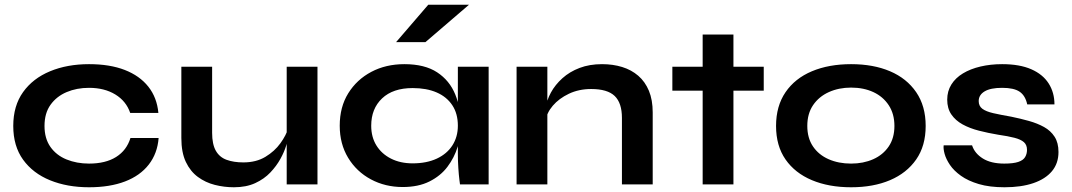

<svg xmlns="http://www.w3.org/2000/svg" viewBox="-20 -779 4530 811"><path d="M650 -196Q645 -131 608.5 -84Q572 -37 508 -12.5Q444 12 356 12Q264 12 191.5 -17.5Q119 -47 77.5 -104.5Q36 -162 36 -247Q36 -332 77.5 -390Q119 -448 191.5 -478Q264 -508 356 -508Q444 -508 507 -483.5Q570 -459 606.5 -413Q643 -367 649 -302H530Q513 -352 467 -380Q421 -408 356 -408Q304 -408 261.5 -390Q219 -372 193.5 -336.5Q168 -301 168 -247Q168 -194 193 -158.5Q218 -123 261 -105.5Q304 -88 356 -88Q426 -88 470.5 -116Q515 -144 531 -196Z M1321 0H1191V-497H1321ZM1198 -239 1199 -205Q1197 -191 1189 -164.5Q1181 -138 1164.5 -108Q1148 -78 1122 -50.5Q1096 -23 1058 -5.5Q1020 12 968 12Q927 12 887.5 2Q848 -8 816 -31.5Q784 -55 765 -95Q746 -135 746 -196V-497H876V-218Q876 -170 891.5 -142.5Q907 -115 937 -104Q967 -93 1008 -93Q1062 -93 1101 -116.5Q1140 -140 1164.5 -174Q1189 -208 1198 -239Z M1681 11Q1607 11 1546.5 -21.5Q1486 -54 1450.5 -112.5Q1415 -171 1415 -248Q1415 -327 1451 -385Q1487 -443 1548.5 -475.5Q1610 -508 1688 -508Q1774 -508 1826.5 -473.5Q1879 -439 1903 -380Q1927 -321 1927 -248Q1927 -204 1913 -158.5Q1899 -113 1870 -74.5Q1841 -36 1794 -12.5Q1747 11 1681 11ZM1723 -89Q1782 -89 1825 -109Q1868 -129 1891 -165Q1914 -201 1914 -248Q1914 -299 1890.5 -334.5Q1867 -370 1824.5 -388.5Q1782 -407 1723 -407Q1640 -407 1594 -363.5Q1548 -320 1548 -248Q1548 -200 1570 -164.5Q1592 -129 1631.5 -109Q1671 -89 1723 -89ZM1914 -497H2044V0H1923Q1923 0 1920.5 -19.5Q1918 -39 1916 -69Q1914 -99 1914 -128ZM1653 -601 1789 -759H1961L1777 -601Z M2162 -497H2292V0H2162ZM2523 -508Q2569 -508 2608 -496Q2647 -484 2676 -459Q2705 -434 2721 -395.5Q2737 -357 2737 -304V0H2607V-281Q2607 -344 2576.5 -373.5Q2546 -403 2477 -403Q2425 -403 2383 -383Q2341 -363 2315 -332.5Q2289 -302 2285 -269L2284 -320Q2289 -355 2307 -388Q2325 -421 2355.5 -448.5Q2386 -476 2428 -492Q2470 -508 2523 -508Z M2820 -497H3206V-396H2820ZM2948 -633H3078V0H2948Z M3575 12Q3481 12 3409.5 -18Q3338 -48 3298 -105.5Q3258 -163 3258 -247Q3258 -331 3298 -389.5Q3338 -448 3409.5 -478Q3481 -508 3575 -508Q3669 -508 3739.5 -478Q3810 -448 3850 -389.5Q3890 -331 3890 -247Q3890 -163 3850 -105.5Q3810 -48 3739.5 -18Q3669 12 3575 12ZM3575 -88Q3627 -88 3668.5 -106.5Q3710 -125 3734 -160.5Q3758 -196 3758 -247Q3758 -298 3734 -334.5Q3710 -371 3669 -390Q3628 -409 3575 -409Q3523 -409 3481 -390Q3439 -371 3414.5 -335Q3390 -299 3390 -247Q3390 -196 3414 -160.5Q3438 -125 3480 -106.5Q3522 -88 3575 -88Z M3966 -165H4086Q4097 -131 4131.5 -109.5Q4166 -88 4222 -88Q4260 -88 4281 -95Q4302 -102 4310 -115.5Q4318 -129 4318 -146Q4318 -167 4305 -178.5Q4292 -190 4265 -197Q4238 -204 4196 -210Q4154 -217 4115 -227Q4076 -237 4046 -253.5Q4016 -270 3998.5 -295.5Q3981 -321 3981 -358Q3981 -394 3998.5 -422Q4016 -450 4047.5 -469Q4079 -488 4121.5 -498Q4164 -508 4213 -508Q4287 -508 4336 -486.5Q4385 -465 4409.5 -426.5Q4434 -388 4434 -338H4319Q4311 -375 4287 -391.5Q4263 -408 4213 -408Q4164 -408 4139 -393Q4114 -378 4114 -352Q4114 -331 4129.5 -319.5Q4145 -308 4175.5 -301Q4206 -294 4252 -286Q4291 -278 4326.5 -268Q4362 -258 4390 -242.5Q4418 -227 4434.5 -201.5Q4451 -176 4451 -137Q4451 -89 4423.5 -56Q4396 -23 4345 -5.5Q4294 12 4223 12Q4160 12 4114.5 -1.5Q4069 -15 4039 -36.5Q4009 -58 3992.5 -82.5Q3976 -107 3970 -129Q3964 -151 3966 -165Z"/></svg>

Font: Syne
Style: Bold
Weight: 700
Designer: Lucas Descroix
Foundry: Bonjour Monde
Version: Version 2.200